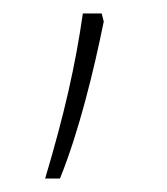

<svg xmlns="http://www.w3.org/2000/svg" viewBox="-20 -136 248 285"><path d="M47 129H69C97 60 119 -30 134 -104L131 -116H103C92 -40 76 32 47 129Z"/></svg>

Font: Noto Sans Gurmukhi Thin
Style: Regular
Weight: 100
Designer: Jelle Bosma - Monotype Design Team
Foundry: Monotype Imaging Inc.
Version: Version 2.004